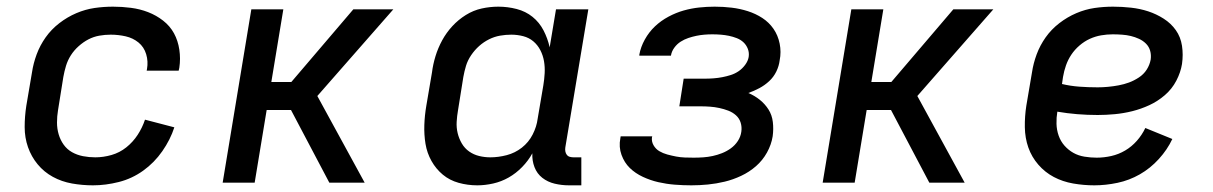

<svg xmlns="http://www.w3.org/2000/svg" viewBox="-20 -548 3640 576"><path d="M259 8Q227 8 196 2.5Q165 -3 138.5 -17.5Q112 -32 93 -55Q74 -78 64 -106.5Q54 -135 54 -167Q54 -199 59 -231L76 -331Q80 -358 90 -385Q100 -412 117 -436Q134 -460 158 -478.5Q182 -497 209 -508.5Q236 -520 263.5 -524Q291 -528 319 -528Q346 -528 373 -524.5Q400 -521 424.5 -511.5Q449 -502 469.5 -486Q490 -470 502 -448Q514 -426 518 -399Q522 -372 518 -345L516 -336H420L421 -341Q425 -364 418.5 -385.5Q412 -407 395.5 -420.5Q379 -434 357 -439Q335 -444 312 -444Q295 -444 278 -441Q261 -438 245.5 -430Q230 -422 216 -409.5Q202 -397 192.5 -382Q183 -367 178 -350.5Q173 -334 170 -317L154 -217Q151 -199 151 -180.5Q151 -162 156 -145Q161 -128 171 -114Q181 -100 196 -91.5Q211 -83 229 -79.5Q247 -76 266 -76Q290 -76 314.5 -83Q339 -90 359 -106Q379 -122 393 -143.5Q407 -165 415 -189L503 -166Q491 -129 467 -94.5Q443 -60 409.5 -36Q376 -12 336.5 -2Q297 8 259 8Z M968 0 853 -218H780L744 0H648L734 -520H830L794 -302H854L1040 -520H1160L932 -260L1074 0Z M1412 8Q1383 8 1356 0.5Q1329 -7 1308.5 -24Q1288 -41 1274.5 -65Q1261 -89 1256.5 -116.5Q1252 -144 1253 -173Q1254 -202 1259 -231L1276 -331Q1279 -355 1286.5 -379.5Q1294 -404 1306.5 -427Q1319 -450 1337 -469.5Q1355 -489 1377.5 -503Q1400 -517 1425 -522.5Q1450 -528 1475 -528Q1503 -528 1530 -521Q1557 -514 1577.5 -497.5Q1598 -481 1610.5 -457Q1623 -433 1629 -406L1648 -520H1745L1676 -106Q1675 -100 1676 -94Q1677 -88 1680.5 -83.5Q1684 -79 1689.5 -77.5Q1695 -76 1701 -76H1724V8H1687Q1665 8 1644 3Q1623 -2 1607 -14.5Q1591 -27 1583.5 -46.5Q1576 -66 1577 -88Q1565 -66 1546.5 -47Q1528 -28 1506 -15.5Q1484 -3 1459.5 2.5Q1435 8 1412 8ZM1451 -76Q1475 -76 1500 -82.5Q1525 -89 1545.5 -105Q1566 -121 1578 -144.5Q1590 -168 1593 -192L1610 -292Q1613 -310 1614 -328.5Q1615 -347 1612 -364.5Q1609 -382 1601 -397.5Q1593 -413 1580 -424Q1567 -435 1549.5 -439.5Q1532 -444 1514 -444Q1497 -444 1480 -441Q1463 -438 1447 -430Q1431 -422 1417.5 -410Q1404 -398 1393.5 -382.5Q1383 -367 1378 -350.5Q1373 -334 1370 -317L1354 -217Q1351 -200 1350 -182.5Q1349 -165 1353 -148.5Q1357 -132 1365.5 -117.5Q1374 -103 1387.5 -93.5Q1401 -84 1417.5 -80Q1434 -76 1451 -76Z M2054 8Q2029 8 2004 6Q1979 4 1955 -1.5Q1931 -7 1908.5 -17.5Q1886 -28 1869.5 -44Q1853 -60 1844.5 -83.5Q1836 -107 1841 -133L1842 -139H1937L1936 -137Q1934 -124 1940.5 -112.5Q1947 -101 1958 -94.5Q1969 -88 1982 -84.5Q1995 -81 2008 -78.5Q2021 -76 2034.5 -75.5Q2048 -75 2061 -75Q2076 -75 2090 -76Q2104 -77 2118 -80Q2132 -83 2146 -88.5Q2160 -94 2172.5 -103Q2185 -112 2193.5 -125Q2202 -138 2204 -153Q2206 -167 2202 -180Q2198 -193 2188 -202Q2178 -211 2165 -216Q2152 -221 2138 -224Q2124 -227 2110 -228Q2096 -229 2082 -229H2018L2031 -312H2095Q2108 -312 2121 -313Q2134 -314 2147 -316.5Q2160 -319 2172.5 -323Q2185 -327 2196 -334.5Q2207 -342 2215.5 -353.5Q2224 -365 2226 -377Q2228 -390 2223.5 -401.5Q2219 -413 2210.5 -421Q2202 -429 2190.5 -433.5Q2179 -438 2167 -440.5Q2155 -443 2142.5 -444Q2130 -445 2117 -445Q2105 -445 2093 -444Q2081 -443 2069 -440.5Q2057 -438 2045 -434Q2033 -430 2022 -423Q2011 -416 2003 -405Q1995 -394 1993 -382V-381H1898V-384Q1902 -407 1914.5 -429.5Q1927 -452 1945 -469Q1963 -486 1985.5 -498Q2008 -510 2031 -516.5Q2054 -523 2077.5 -525.5Q2101 -528 2124 -528Q2150 -528 2175 -525Q2200 -522 2223.5 -514.5Q2247 -507 2267 -494Q2287 -481 2300.5 -461.5Q2314 -442 2319 -417Q2324 -392 2319 -367Q2317 -350 2309 -333.5Q2301 -317 2287.5 -304.5Q2274 -292 2258 -283.5Q2242 -275 2225 -269Q2244 -261 2259.5 -248.5Q2275 -236 2285.5 -219.5Q2296 -203 2298.5 -182Q2301 -161 2298 -139Q2294 -114 2281 -90.5Q2268 -67 2248 -49.5Q2228 -32 2203.5 -20.5Q2179 -9 2154 -3Q2129 3 2104 5.5Q2079 8 2054 8Z M2768 0 2653 -218H2580L2544 0H2448L2534 -520H2630L2594 -302H2654L2840 -520H2960L2732 -260L2874 0Z M3263 8Q3231 8 3199.5 2.5Q3168 -3 3141.5 -17Q3115 -31 3095 -54Q3075 -77 3065 -105.5Q3055 -134 3054.5 -166.5Q3054 -199 3059 -231L3076 -331Q3080 -358 3090 -385Q3100 -412 3117 -436Q3134 -460 3158 -478.5Q3182 -497 3209 -508.5Q3236 -520 3263.5 -524Q3291 -528 3319 -528Q3346 -528 3373 -525Q3400 -522 3424.5 -514Q3449 -506 3471 -492Q3493 -478 3507.5 -457.5Q3522 -437 3526 -410.5Q3530 -384 3526 -356Q3522 -331 3509 -306Q3496 -281 3474.5 -262.5Q3453 -244 3428 -232.5Q3403 -221 3377 -214.5Q3351 -208 3324.5 -205.5Q3298 -203 3273 -203Q3242 -203 3211.5 -205.5Q3181 -208 3152 -213Q3149 -195 3149.5 -176.5Q3150 -158 3156 -141Q3162 -124 3173.5 -111Q3185 -98 3200 -89.5Q3215 -81 3233.5 -78Q3252 -75 3270 -75Q3292 -75 3314 -80Q3336 -85 3355.5 -96.5Q3375 -108 3390.5 -125.5Q3406 -143 3416 -164L3497 -131Q3482 -99 3456.5 -71Q3431 -43 3399.5 -25Q3368 -7 3332.5 0.5Q3297 8 3263 8ZM3273 -286Q3288 -286 3304 -287.5Q3320 -289 3336 -292Q3352 -295 3367 -300.5Q3382 -306 3396.5 -315.5Q3411 -325 3420 -339Q3429 -353 3432 -369Q3434 -383 3430.5 -395.5Q3427 -408 3418 -417Q3409 -426 3397 -431.5Q3385 -437 3372.5 -440Q3360 -443 3346 -444Q3332 -445 3318 -445Q3301 -445 3283.5 -442Q3266 -439 3249.5 -431.5Q3233 -424 3218.5 -411.5Q3204 -399 3194 -384Q3184 -369 3178 -352Q3172 -335 3169 -317L3166 -296Q3191 -290 3218 -288Q3245 -286 3273 -286Z"/></svg>

Font: Iosevka Medium Extended
Style: Italic
Weight: 500
Width: 7
Italic angle: -9°
Monospace: yes
Designer: Belleve Invis
Foundry: Belleve Invis
Version: Version 32.5.0; ttfautohint (v1.8.4)